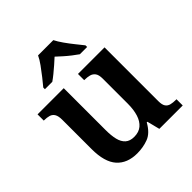

<svg xmlns="http://www.w3.org/2000/svg" viewBox="-207 -912 1068 1068"><g transform="rotate(-45 327.5 -378.0)"><path d="M264 10Q186 10 143.5 -37.5Q101 -85 101 -187V-417Q101 -447 92 -462Q83 -477 66.5 -482Q50 -487 27 -487H25V-536H231V-207Q231 -163 238.5 -132Q246 -101 265 -84Q284 -67 317 -67Q354 -67 377 -86.5Q400 -106 411 -141Q422 -176 422 -223V-420Q422 -450 411.5 -464Q401 -478 384 -482.5Q367 -487 346 -487H343V-536H552V-113Q552 -84 561.5 -70.5Q571 -57 588 -53Q605 -49 625 -49H631V0H447L428 -75H423Q393 -21 352 -5.5Q311 10 264 10ZM153 -619Q169 -638 189.5 -664Q210 -690 229.5 -717Q249 -744 259 -766H379Q390 -744 409 -717Q428 -690 449 -664Q470 -638 485 -619V-606H428Q412 -617 392 -632.5Q372 -648 353 -665Q334 -682 319 -696Q304 -682 284.5 -665Q265 -648 246 -632.5Q227 -617 211 -606H153Z"/></g></svg>

Font: Noto Serif Bengali SemiBold
Style: Regular
Weight: 600
Version: Version 2.003